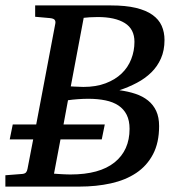

<svg xmlns="http://www.w3.org/2000/svg" viewBox="-35 -691 662 711"><path d="M444.8 -213.9Q444.8 -244.6 434.1 -265.9Q423.3 -287.1 403.6 -300.3Q383.8 -313.5 355.5 -319.3Q327.1 -325.2 292 -325.2Q273.4 -325.2 253.4 -323.7Q233.4 -322.3 216.8 -319.8L200.2 -230H353L341.8 -174.8H189L165 -47.9Q170.9 -47.4 179 -46.9Q187 -46.4 195.3 -45.9Q203.6 -45.4 211.7 -45.2Q219.7 -44.9 226.1 -44.9Q333.5 -44.9 389.2 -89.6Q444.8 -134.3 444.8 -213.9ZM462.9 -536.1Q462.9 -583.5 427 -605.7Q391.1 -627.9 327.1 -627.9Q311.5 -627.9 297.4 -627Q283.2 -626 274.9 -625L227.1 -371.1Q232.4 -370.6 239.3 -370.4Q246.1 -370.1 252.7 -369.9Q259.3 -369.6 264.9 -369.4Q270.5 -369.1 273.9 -369.1Q320.8 -369.1 356.2 -382.6Q391.6 -396 415.3 -418.7Q439 -441.4 450.9 -471.9Q462.9 -502.4 462.9 -536.1ZM574.2 -543Q574.2 -504.4 561 -474.6Q547.9 -444.8 525.1 -422.6Q502.4 -400.4 471.9 -384.3Q441.4 -368.2 407.2 -356.9Q439.9 -352.5 466.8 -343.5Q493.7 -334.5 513.2 -318.8Q532.7 -303.2 543.5 -280Q554.2 -256.8 554.2 -224.1Q554.2 -162.6 531.7 -119.9Q509.3 -77.1 469.5 -50.5Q429.7 -23.9 375.7 -12Q321.8 0 258.8 0H-15.1V-42L47.9 -46.9Q57.1 -47.9 61.3 -52.5Q65.4 -57.1 66.9 -65.9L87.9 -174.8H1L12.2 -230H99.1L169.9 -604Q171.4 -612.3 167.5 -617.4Q163.6 -622.6 149.9 -624L95.2 -628.9V-670.9H376Q430.2 -670.9 468 -661.9Q505.9 -652.8 529.5 -636Q553.2 -619.1 563.7 -595.5Q574.2 -571.8 574.2 -543Z"/></svg>

Font: Charis SIL Phon
Style: Italic
Weight: 400
Italic angle: -11°
Foundry: SIL International
Version: Version 5.000